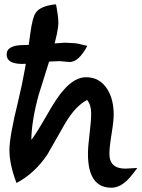

<svg xmlns="http://www.w3.org/2000/svg" viewBox="-20 -803 660 895"><path d="M126 -151Q145 -174 196 -262Q244 -348 278 -385Q329 -443 381 -443Q446 -443 481 -386Q510 -339 510 -269Q510 -239 500 -178Q490 -117 490 -86Q490 -17 564 -17Q571 -17 620 -20Q588 24 569 41Q535 72 499 72Q390 72 390 -86Q390 -117 397.5 -179Q405 -241 405 -272Q405 -315 386 -337Q332 -309 285 -230Q243 -156 201 -83Q142 5 57 50Q24 -36 24 -103Q24 -167 65 -333Q100 -477 121 -645Q131 -722 147 -744Q169 -776 241 -783Q252 -726 252 -698Q252 -656 224 -564Q192 -462 160 -360Q127 -239 126 -151ZM254 -518Q225 -518 169 -511.5Q113 -505 84 -505Q11 -505 11 -549Q11 -593 91 -593Q131 -593 161 -597Q201 -598 284 -604Q315 -602 322 -602Q339 -602 387 -589Q347 -514 305 -514Q297 -514 280 -516Q263 -518 254 -518Z"/></svg>

Font: Wortlaut AH
Style: SemiBold
Weight: 600
Designer: Andreas Höfeld
Foundry: Fontgrube AH
Version: Version 2.59